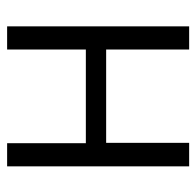

<svg xmlns="http://www.w3.org/2000/svg" viewBox="-26 -541 551 539"><g transform="rotate(-90 249.5 -271.5)"><path d="M380 -249H118V-16H52V-527H117V-306H380V-527H445V-16H380Z"/></g></svg>

Font: Ekushey Sumon
Style: Regular
Weight: 400
Designer: Al Mamun Sumon
Foundry: Al Mamun Sumon
Version: Version 1.0